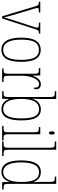

<svg xmlns="http://www.w3.org/2000/svg" viewBox="924 -1724 810 2698"><g transform="rotate(90 1329.0 -375.0)"><path d="M68 -468 209 0H240L391 -468C406 -515 411 -516 449 -516H451V-536H298V-516H321C361 -516 369 -510 369 -494C369 -478 355 -438 331 -364L281 -212C250 -116 232 -54 225 -28C216 -67 193 -149 175 -207L115 -407C105 -438 92 -482 92 -497C92 -512 100 -516 138 -516H155V-536H5V-516C51 -516 54 -512 68 -468Z M679 10C791 10 849 -75 849 -267C849 -452 795 -542 682 -542C564 -542 509 -452 509 -267C509 -77 572 10 679 10ZM680 -15C582 -15 537 -104 537 -267C537 -434 576 -517 681 -517C783 -517 821 -435 821 -267C821 -107 785 -15 680 -15Z M942 0H1131V-20H1113C1051 -20 1044 -25 1044 -97V-277C1044 -390 1087 -519 1160 -519C1205 -519 1213 -486 1213 -443C1228 -443 1234 -459 1234 -481C1234 -516 1211 -544 1164 -544C1096 -544 1065 -483 1045 -432H1043L1040 -536H937V-516H944C1011 -516 1016 -511 1016 -441V-97C1016 -25 1010 -20 949 -20H942Z M1514 10C1607 10 1672 -64 1672 -267C1672 -464 1621 -544 1516 -544C1438 -544 1391 -498 1369 -427H1367C1370 -470 1371 -525 1371 -561V-760H1262V-740H1277C1336 -740 1343 -735 1343 -661V-89C1343 -27 1337 -20 1275 -20H1262V0H1368L1370 -93H1374C1398 -30 1442 10 1514 10ZM1515 -15C1416 -15 1370 -97 1370 -268C1370 -439 1419 -519 1515 -519C1607 -519 1644 -442 1644 -269C1644 -91 1596 -15 1515 -15Z M1848 -658C1862 -658 1871 -666 1871 -698C1871 -729 1862 -738 1848 -738C1834 -738 1826 -729 1826 -698C1826 -666 1834 -658 1848 -658ZM1749 0H1954V-20H1936C1872 -20 1867 -25 1867 -95V-536H1766V-516H1775C1834 -516 1839 -509 1839 -437V-95C1839 -25 1834 -20 1769 -20H1749Z M1968 0H2173V-20H2161C2088 -20 2084 -24 2084 -94V-760H1968V-740H1989C2049 -740 2056 -736 2056 -662V-94C2056 -24 2052 -20 1979 -20H1968Z M2398 10C2468 10 2509 -34 2534 -100H2536L2540 0H2643V-20H2632C2572 -20 2564 -26 2564 -88V-760H2462V-740H2473C2530 -740 2536 -735 2536 -658V-544C2536 -511 2537 -477 2541 -444H2537C2512 -504 2470 -544 2398 -544C2296 -544 2234 -466 2234 -267C2234 -68 2297 10 2398 10ZM2397 -15C2314 -14 2262 -92 2262 -265C2262 -444 2311 -519 2401 -519C2503 -519 2537 -430 2537 -265C2537 -106 2490 -15 2397 -15Z"/></g></svg>

Font: Noto Serif Bengali Condensed Thin
Style: Regular
Weight: 100
Width: 3
Designer: Juan Bruce, Universal Thirst, Indian Type Foundry and the Monotype Design Team.
Foundry: Monotype Imaging Inc.
Version: Version 2.003